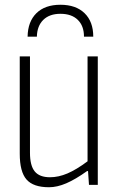

<svg xmlns="http://www.w3.org/2000/svg" viewBox="-20 -777 499 807"><path d="M96 -623Q97 -686 133 -721.5Q169 -757 234 -757Q299 -757 335.5 -721.5Q372 -686 372 -623H333Q333 -668 307 -693.5Q281 -719 234 -719Q188 -719 162 -693.5Q136 -668 135 -623ZM186 10Q120 10 91.5 -22.5Q63 -55 63 -131V-540H106V-135Q106 -81 126 -56.5Q146 -32 190 -32Q226 -32 263.5 -48Q301 -64 348 -99V-540H391V0H354L350 -58H346Q297 -23 258.5 -6.5Q220 10 186 10Z"/></svg>

Font: Encode Sans Compressed
Style: ExtraLight
Weight: 200
Designer: Pablo Impallari, Andres Torresi
Foundry: Pablo Impallari, Andres Torresi
Version: Version 1.000; ttfautohint (v1.00) -l 8 -r 50 -G 200 -x 14 -